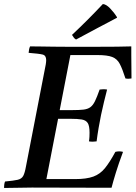

<svg xmlns="http://www.w3.org/2000/svg" viewBox="-32 -931 674 952"><path d="M-12 1Q-12 -6 -11 -15Q-10 -24 -7 -31Q36 -35 55.5 -39.5Q75 -44 83 -58.5Q91 -73 97 -107L189 -581Q193 -599 195 -612Q197 -625 197 -633Q197 -656 179.5 -660.5Q162 -665 110 -669Q111 -677 112 -684.5Q113 -692 117 -701Q136 -701 167.5 -700.5Q199 -700 236 -699.5Q273 -699 306 -699H443Q504 -699 547.5 -699.5Q591 -700 619 -701V-657Q619 -630 619.5 -602Q620 -574 620 -542Q604 -539 590 -542Q575 -589 562 -614Q549 -639 524.5 -648.5Q500 -658 451 -658H317L264 -385H325Q361 -385 382 -387.5Q403 -390 416 -399.5Q429 -409 439 -429.5Q449 -450 462 -487Q481 -490 499 -487Q492 -460 483.5 -425Q475 -390 469 -361Q463 -332 457 -297Q451 -262 447 -230Q427 -227 409 -230Q411 -241 411.5 -253Q412 -265 412 -273Q412 -307 403 -321Q394 -335 373.5 -338.5Q353 -342 316 -342H256L198 -43H340Q397 -43 431 -55.5Q465 -68 489 -98Q513 -128 540 -178Q559 -183 578 -178Q556 -119 542.5 -75Q529 -31 521 0Q423 0 323 -0.5Q223 -1 126 -1Q98 -1 57.5 0Q17 1 -12 1ZM548 -846V-843Q503 -820 450.5 -791.5Q398 -763 345 -735Q338 -739 334 -744.5Q330 -750 325 -758Q405 -833 478 -911Q494 -910 513.5 -890Q533 -870 548 -846Z"/></svg>

Font: Tiro Kannada
Style: Italic
Weight: 400
Italic angle: -11°
Designer: Kannada: John Hudson & Fiona Ross, assisted by Kaja Sojewska. Latin: John Hudson with Paul Hanslow, assisted by Kaja Soj
Foundry: Tiro Typeworks Ltd.
Version: Version 1.52